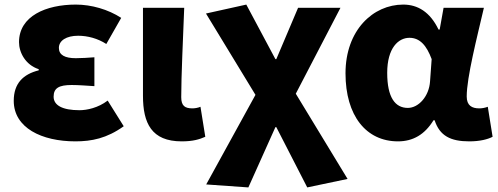

<svg xmlns="http://www.w3.org/2000/svg" viewBox="-20 -603 2173 838"><path d="M309 14C380 14 446 1 520 -52L450 -164C408 -132 359 -122 327 -122C253 -122 214 -143 214 -181C214 -219 238 -232 293 -232C324 -232 359 -229 392 -227V-353C366 -351 335 -349 311 -349C263 -349 237 -363 237 -394C237 -426 270 -447 321 -447C363 -447 407 -435 444 -411L509 -525C452 -562 379 -583 311 -583C181 -583 63 -533 63 -419C63 -374 91 -320 149 -301V-296C81 -279 40 -239 40 -163C40 -45 162 14 309 14Z M773 14C823 14 851 5 876 -6L855 -137C844 -132 829 -130 820 -130C787 -130 771 -141 771 -179C771 -269 779 -439 784 -569H604V-185C604 -66 641 14 773 14Z M1064 215 1182 -48H1186L1321 215L1497 178L1271 -194L1466 -569H1281L1186 -345H1182L1055 -583L879 -544L1095 -189L880 202Z M1717 14C1783 14 1834 -16 1872 -78H1877C1899 -10 1947 14 2028 14C2075 14 2109 5 2130 -6L2109 -137C2096 -132 2083 -130 2072 -130C2040 -130 2017 -142 2017 -182C2017 -265 2062 -440 2092 -569H1916L1899 -474H1894C1857 -551 1803 -583 1740 -583C1608 -583 1488 -471 1488 -283C1488 -98 1578 14 1717 14ZM1760 -132C1705 -132 1670 -177 1670 -285C1670 -394 1719 -438 1767 -438C1813 -438 1842 -404 1864 -345L1857 -248C1853 -183 1807 -132 1760 -132Z"/></svg>

Font: Noto Sans HK Black
Style: Regular
Weight: 900
Designer: Ryoko NISHIZUKA 西塚涼子 (kana, bopomofo & ideographs); Paul D. Hunt (Latin, Greek & Cyrillic); Sandoll Communications 산돌커뮤니
Foundry: Adobe
Version: Version 2.004;hotconv 1.0.118;makeotfexe 2.5.65603